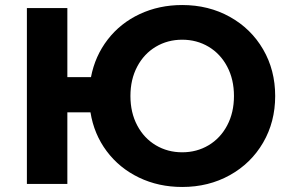

<svg xmlns="http://www.w3.org/2000/svg" viewBox="-20 -732 1154 764"><path d="M1075 -350Q1075 -247 1027 -164.5Q979 -82 894.5 -35Q810 12 705 12Q611 12 533 -25.5Q455 -63 404.5 -130.5Q354 -198 340 -285H248V0H87V-700H248V-425H342Q358 -509 408.5 -574.5Q459 -640 536 -676Q613 -712 705 -712Q810 -712 894.5 -665Q979 -618 1027 -535.5Q1075 -453 1075 -350ZM911 -350Q911 -416 884 -467Q857 -518 810 -546Q763 -574 705 -574Q647 -574 600 -546Q553 -518 526 -467Q499 -416 499 -350Q499 -284 526 -233Q553 -182 600 -154Q647 -126 705 -126Q763 -126 810 -154Q857 -182 884 -233Q911 -284 911 -350Z"/></svg>

Font: mBank
Style: Bold
Weight: 700
Designer: Julieta Ulanovsky
Foundry: Julieta Ulanovsky
Version: Version 7.200